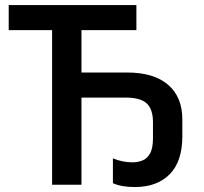

<svg xmlns="http://www.w3.org/2000/svg" viewBox="-20 -734 810 763"><path d="M515.6 9.3Q462.9 9.3 428.7 -5.9V-104.5Q447.3 -97.2 466.6 -93Q485.8 -88.9 506.3 -88.9Q526.4 -88.9 545.2 -95.9Q564 -103 575.9 -123.5Q587.9 -144 587.9 -184.6V-248.5Q587.9 -299.8 563 -323Q538.1 -346.2 479.5 -346.2H303.7V0H187V-614.3H14.6V-713.9H522V-614.3H303.7V-445.8H485.8Q591.3 -445.8 647.9 -397.2Q704.6 -348.6 704.6 -259.3V-192.4Q704.6 -92.3 654.3 -41.5Q604 9.3 515.6 9.3Z"/></svg>

Font: Open Sans SemiBold
Style: Regular
Weight: 600
Designer: Monotype Design Team
Foundry: Monotype Imaging Inc.
Version: Version 3.003; ttfautohint (v1.8.4)